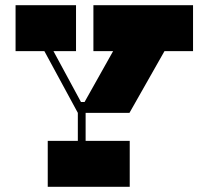

<svg xmlns="http://www.w3.org/2000/svg" viewBox="-20 -720 804 740"><path d="M479 -285 614 -523H724V-700H340V-523H416L306 -327H292L186 -523H273V-700H40V-523H151L280 -285V-177H164V0H480V-177H310V-285Z"/></svg>

Font: Space Cowgirl Black
Style: Regular
Weight: 900
Designer: Valery Marier
Foundry: Valery Marier
Version: Version 1.000;hotconv 1.0.109;makeotfexe 2.5.65596